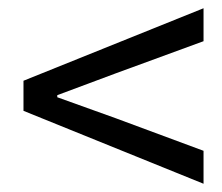

<svg xmlns="http://www.w3.org/2000/svg" viewBox="-20 -604 540 466"><path d="M474 -158V-238L261 -317L119 -368V-373L261 -426L474 -504V-584L37 -408V-335Z"/></svg>

Font: Noto Sans Mono CJK SC Regular
Style: Regular
Weight: 400
Designer: Ryoko NISHIZUKA (kana & ideographs); Paul D. Hunt (Latin, Greek & Cyrillic); Wenlong ZHANG (bopomofo); Sandoll Communica
Foundry: Adobe Systems Incorporated
Version: Version 1.005;PS 1.005;hotconv 1.0.96;makeotf.lib2.5.65012